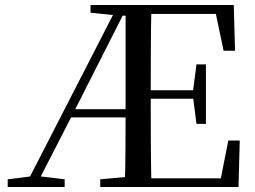

<svg xmlns="http://www.w3.org/2000/svg" viewBox="-20 -752 1027 772"><path d="M482 0Q484 -80 484.5 -158Q485 -236 485 -306V-732H589Q587 -648 586.5 -561.5Q586 -475 586 -382V-358Q586 -259 586.5 -172Q587 -85 589 0ZM11 0V-31L114 -44H132L240 -31V0ZM770 -254 756 -364V-385L770 -493H808V-254ZM879 -548 848 -696H536V-732H920L925 -548ZM536 0V-35H868L898 -187H944L939 0ZM344 -701V-732H536V-689H459ZM383 0V-31L524 -44H536V0ZM79 0 455 -732H495L274 -296L122 0ZM249 -280 255 -313H537V-280ZM536 -355V-389H778V-355Z"/></svg>

Font: Noto Serif SC ExtraLight Medium
Style: Regular
Weight: 500
Version: Version 2.002-H1;hotconv 1.1.0;makeotfexe 2.6.0